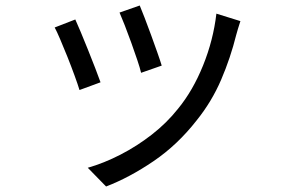

<svg xmlns="http://www.w3.org/2000/svg" viewBox="-20 -596 1040 691"><path d="M482.9 -576.2Q489.3 -561 500.5 -532Q511.7 -502.9 523.9 -469.5Q536.1 -436 546.6 -406.2Q557.1 -376.5 562 -359.9L487.8 -334Q483.9 -351.1 474.1 -380.1Q464.4 -409.2 452.4 -442.4Q440.4 -475.6 429 -504.9Q417.5 -534.2 410.2 -550.8ZM845.2 -520Q839.8 -504.4 836.4 -492.2Q833 -480 830.1 -470.2Q809.6 -387.7 775.9 -309.1Q742.2 -230.5 688 -163.1Q619.1 -74.7 532.5 -15.9Q445.8 43 361.8 75.2L295.9 7.8Q354 -8.8 413.3 -39.3Q472.7 -69.8 526.4 -111.6Q580.1 -153.3 621.1 -205.1Q674.3 -270 710.9 -360.6Q747.6 -451.2 758.8 -546.9ZM251 -525.9Q258.3 -509.8 270.8 -480.2Q283.2 -450.7 296.9 -416.3Q310.5 -381.8 322.8 -350.6Q335 -319.3 341.8 -299.8L266.1 -272Q260.3 -291.5 248.5 -323.7Q236.8 -356 222.9 -390.9Q209 -425.8 196.5 -454.8Q184.1 -483.9 176.8 -497.1Z"/></svg>

Font: Source Han Sans CN
Style: Regular
Weight: 400
Designer: Ryoko NISHIZUKA  (kana, bopomofo & ideographs); Paul D. Hunt (Latin, Greek & Cyrillic); Sandoll Communications , Soo-you
Foundry: Adobe
Version: Version 2.004;hotconv 1.0.118;makeotfexe 2.5.65603